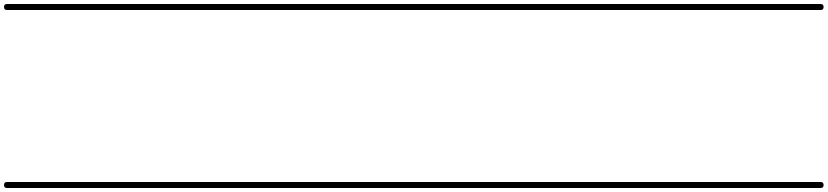

<svg xmlns="http://www.w3.org/2000/svg" viewBox="-35 -575 4138 960"><path d="M0 -555Q133 -555 266.5 -555Q400 -555 533 -555Q548 -555 548 -540Q548 -525 533 -525Q400 -525 266.5 -525Q133 -525 0 -525Q-15 -525 -15 -540Q-15 -555 0 -555ZM0 335Q133 335 266.5 335Q400 335 533 335Q548 335 548 350Q548 365 533 365Q400 365 266.5 365Q133 365 0 365Q-15 365 -15 350Q-15 335 0 335Z M533 -555Q593 -555 653.5 -555Q714 -555 774 -555Q789 -555 789 -540Q789 -525 774 -525Q714 -525 653.5 -525Q593 -525 533 -525Q518 -525 518 -540Q518 -555 533 -555ZM533 335Q593 335 653.5 335Q714 335 774 335Q789 335 789 350Q789 365 774 365Q714 365 653.5 365Q593 365 533 365Q518 365 518 350Q518 335 533 335Z M774 -555Q884 -555 994.5 -555Q1105 -555 1215 -555Q1230 -555 1230 -540Q1230 -525 1215 -525Q1105 -525 994.5 -525Q884 -525 774 -525Q759 -525 759 -540Q759 -555 774 -555ZM774 335Q884 335 994.5 335Q1105 335 1215 335Q1230 335 1230 350Q1230 365 1215 365Q1105 365 994.5 365Q884 365 774 365Q759 365 759 350Q759 335 774 335Z M1215 -555Q1425 -555 1635.5 -555Q1846 -555 2056 -555Q2071 -555 2071 -540Q2071 -525 2056 -525Q1846 -525 1635.5 -525Q1425 -525 1215 -525Q1200 -525 1200 -540Q1200 -555 1215 -555ZM1215 335Q1425 335 1635.5 335Q1846 335 2056 335Q2071 335 2071 350Q2071 365 2056 365Q1846 365 1635.5 365Q1425 365 1215 365Q1200 365 1200 350Q1200 335 1215 335Z M2056 -555Q2190 -555 2324 -555Q2458 -555 2592 -555Q2607 -555 2607 -540Q2607 -525 2592 -525Q2458 -525 2324 -525Q2190 -525 2056 -525Q2041 -525 2041 -540Q2041 -555 2056 -555ZM2056 335Q2190 335 2324 335Q2458 335 2592 335Q2607 335 2607 350Q2607 365 2592 365Q2458 365 2324 365Q2190 365 2056 365Q2041 365 2041 350Q2041 335 2056 335Z M2592 -555Q2705 -555 2817.5 -555Q2930 -555 3043 -555Q3058 -555 3058 -540Q3058 -525 3043 -525Q2930 -525 2817.5 -525Q2705 -525 2592 -525Q2577 -525 2577 -540Q2577 -555 2592 -555ZM2592 335Q2705 335 2817.5 335Q2930 335 3043 335Q3058 335 3058 350Q3058 365 3043 365Q2930 365 2817.5 365Q2705 365 2592 365Q2577 365 2577 350Q2577 335 2592 335Z M3043 -555Q3127 -555 3211.5 -555Q3296 -555 3380 -555Q3395 -555 3395 -540Q3395 -525 3380 -525Q3296 -525 3211.5 -525Q3127 -525 3043 -525Q3028 -525 3028 -540Q3028 -555 3043 -555ZM3043 335Q3127 335 3211.5 335Q3296 335 3380 335Q3395 335 3395 350Q3395 365 3380 365Q3296 365 3211.5 365Q3127 365 3043 365Q3028 365 3028 350Q3028 335 3043 335Z M3380 -555Q3513 -555 3645.5 -555Q3778 -555 3911 -555Q3926 -555 3926 -540Q3926 -525 3911 -525Q3778 -525 3645.5 -525Q3513 -525 3380 -525Q3365 -525 3365 -540Q3365 -555 3380 -555ZM3380 335Q3513 335 3645.5 335Q3778 335 3911 335Q3926 335 3926 350Q3926 365 3911 365Q3778 365 3645.5 365Q3513 365 3380 365Q3365 365 3365 350Q3365 335 3380 335Z M3911 -555Q3950 -555 3989.5 -555Q4029 -555 4068 -555Q4083 -555 4083 -540Q4083 -525 4068 -525Q4029 -525 3989.5 -525Q3950 -525 3911 -525Q3896 -525 3896 -540Q3896 -555 3911 -555ZM3911 335Q3950 335 3989.5 335Q4029 335 4068 335Q4083 335 4083 350Q4083 365 4068 365Q4029 365 3989.5 365Q3950 365 3911 365Q3896 365 3896 350Q3896 335 3911 335Z"/></svg>

Font: FRB American Cursive Just Guidelines
Style: Italic
Weight: 400
Italic angle: -25°
Version: Version 2.0;Modular Font Editor K font №1